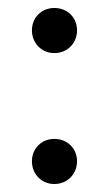

<svg xmlns="http://www.w3.org/2000/svg" viewBox="-20 -451 273 481"><path d="M116 -318C149 -318 173 -343 173 -375C173 -407 149 -431 116 -431C84 -431 60 -407 60 -375C60 -343 84 -318 116 -318ZM116 10C149 10 173 -15 173 -47C173 -79 149 -103 116 -103C84 -103 60 -79 60 -47C60 -15 84 10 116 10Z"/></svg>

Font: UULA Sans
Style: Regular
Weight: 400
Designer: Mohamed Gaber, Laura Garcia Mut
Foundry: Kief Type Foundry
Version: Version 3.006;hotconv 1.0.109;makeotfexe 2.5.65596